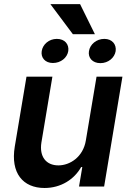

<svg xmlns="http://www.w3.org/2000/svg" viewBox="-20 -926 648 953"><path d="M406.2 -229.4C392.8 -146.3 326.7 -105.1 269.9 -105.1C208.5 -105.1 174.7 -148.8 185.4 -218L240.1 -545.5H111.5L53.3 -198.2C31.6 -67.1 93.8 7.1 201 7.1C282.7 7.1 348.7 -35.9 382.8 -96.9H388.5L372.2 0H496.8L587.7 -545.5H459.2ZM187.1 -672.6C181.8 -639.6 204.2 -613.3 242.5 -613.3C282.3 -613.3 313.6 -639.6 318.9 -672.6C323.5 -706 301.8 -733 262.1 -733C222.7 -733 192.1 -705.3 187.1 -672.6ZM230.1 -905.5 341.6 -756.4H451L377.5 -905.5ZM421.5 -671.9C416.2 -639.6 438.6 -612.6 478.3 -612.6C517.8 -612.6 548.7 -639.6 554 -671.9C558.9 -705.3 536.9 -733 497.9 -733C458.5 -733 426.5 -705.6 421.5 -671.9Z"/></svg>

Font: Margiela Sans Semi Bold
Style: Italic
Weight: 600
Italic angle: -9.39999°
Designer: Stefan Endress, Andreas Faust
Version: Version 1.100;FEAKit 1.0